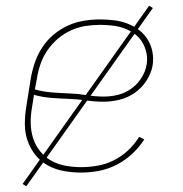

<svg xmlns="http://www.w3.org/2000/svg" viewBox="-20 -596 640 672"><path d="M264 8Q233 8 203 2.5Q173 -3 147.5 -17Q122 -31 104 -53.5Q86 -76 76.5 -103.5Q67 -131 67 -161.5Q67 -192 72 -223L88 -323Q93 -351 102.5 -378.5Q112 -406 128.5 -431Q145 -456 168.5 -475.5Q192 -495 219 -507Q246 -519 274.5 -523.5Q303 -528 330 -528Q355 -528 379.5 -525Q404 -522 426 -513.5Q448 -505 466.5 -491Q485 -477 497 -457.5Q509 -438 513.5 -414.5Q518 -391 514 -366Q509 -339 492.5 -313.5Q476 -288 451.5 -271Q427 -254 398.5 -247Q370 -240 343 -240Q312 -240 281.5 -244.5Q251 -249 220 -250Q189 -251 158.5 -253.5Q128 -256 99 -264L92 -220Q87 -192 87.5 -164.5Q88 -137 96 -112Q104 -87 120.5 -66.5Q137 -46 159.5 -33.5Q182 -21 209 -16Q236 -11 264 -11Q292 -11 321 -16Q350 -21 377.5 -34.5Q405 -48 428 -69.5Q451 -91 467 -117L485 -108Q467 -80 442 -57Q417 -34 387.5 -19Q358 -4 326.5 2Q295 8 264 8ZM343 -258Q368 -258 392.5 -264Q417 -270 438.5 -285Q460 -300 474.5 -322.5Q489 -345 493 -369Q497 -390 492.5 -411Q488 -432 477.5 -449Q467 -466 450.5 -478Q434 -490 414.5 -497Q395 -504 373.5 -506.5Q352 -509 331 -509Q305 -509 279 -505Q253 -501 228 -489.5Q203 -478 182 -460Q161 -442 145.5 -419Q130 -396 121.5 -371Q113 -346 109 -320L102 -283Q131 -275 161.5 -272.5Q192 -270 222.5 -269Q253 -268 283 -263Q313 -258 343 -258ZM72 56 59 48 502 -576 515 -568Z"/></svg>

Font: Iosevka SS04 Thin Extended
Style: Italic
Weight: 100
Width: 7
Italic angle: -9°
Monospace: yes
Designer: Belleve Invis
Foundry: Belleve Invis
Version: Version 19.0.0; ttfautohint (v1.8.4)